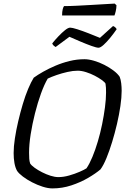

<svg xmlns="http://www.w3.org/2000/svg" viewBox="-20 -1050 708 1070"><path d="M272 0Q248 0 218 -9.5Q188 -19 159 -34Q130 -49 107.5 -66Q85 -83 75 -98Q65 -116 60.5 -141.5Q56 -167 56 -197Q56 -233 63 -279Q70 -325 81.5 -374Q93 -423 107 -470Q121 -517 137 -555Q153 -593 168 -617Q190 -633 221 -650.5Q252 -668 289.5 -684Q327 -700 368 -710Q409 -720 451 -720Q474 -720 503.5 -711.5Q533 -703 561.5 -688.5Q590 -674 613 -656.5Q636 -639 647 -622Q653 -607 655.5 -586Q658 -565 658 -544Q658 -507 651 -459Q644 -411 632 -359.5Q620 -308 605 -259Q590 -210 573.5 -169.5Q557 -129 540 -106Q513 -83 471 -58.5Q429 -34 378 -17Q327 0 272 0ZM305 -63Q334 -63 365.5 -72Q397 -81 423.5 -92.5Q450 -104 462 -112Q479 -137 495 -175.5Q511 -214 525 -261Q539 -308 549 -357Q559 -406 565 -452Q571 -498 571 -534Q571 -548 570.5 -560.5Q570 -573 568 -584Q564 -592 547.5 -604Q531 -616 508 -628Q485 -640 459.5 -648Q434 -656 413 -656Q387 -656 356 -649Q325 -642 296 -632Q267 -622 246 -612Q227 -580 208.5 -529Q190 -478 175 -418.5Q160 -359 151 -302Q142 -245 142 -199Q142 -180 143 -165.5Q144 -151 148 -139Q155 -128 173 -115Q191 -102 214.5 -90Q238 -78 262 -70.5Q286 -63 305 -63ZM529 -784Q518 -784 490 -794Q462 -804 428 -818.5Q394 -833 367 -845L290 -788Q286 -790 280 -795Q274 -800 271 -808Q287 -828 306 -848Q325 -868 342.5 -882Q360 -896 371 -896Q382 -896 410.5 -887Q439 -878 473.5 -864.5Q508 -851 537 -839L610 -905Q618 -902 623.5 -896.5Q629 -891 630 -887Q615 -865 595.5 -841Q576 -817 558 -800.5Q540 -784 529 -784ZM326 -964Q326 -985 329.5 -998.5Q333 -1012 337 -1016Q367 -1016 407.5 -1018Q448 -1020 490 -1022.5Q532 -1025 566.5 -1027Q601 -1029 619 -1030L629 -1021Q629 -1004 625 -987.5Q621 -971 618 -964Z"/></svg>

Font: Texturina Medium 12pt Light
Style: Italic
Weight: 300
Italic angle: -11°
Version: Version 1.002